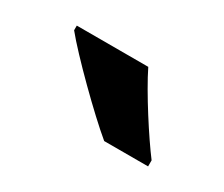

<svg xmlns="http://www.w3.org/2000/svg" viewBox="-46 -864 416 356"><g transform="rotate(30 162.5 -686.0)"><path d="M193 -766H40V-756C69 -720 151 -639 191 -606H285V-619C260 -652 214 -723 193 -766Z"/></g></svg>

Font: Noto Sans Telugu Condensed
Style: Bold
Weight: 700
Width: 3
Designer: Jelle Bosma - Monotype Design Team
Foundry: Monotype Imaging Inc.
Version: Version 2.005